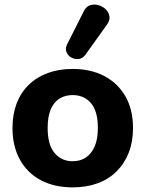

<svg xmlns="http://www.w3.org/2000/svg" viewBox="-20 -799 629 830"><path d="M294 11Q215 11 156.5 -20Q98 -51 66 -109Q34 -167 34 -246Q34 -305 52 -352Q70 -399 104.5 -432.5Q139 -466 187 -483.5Q235 -501 294 -501Q373 -501 431.5 -470Q490 -439 522.5 -382Q555 -325 555 -246Q555 -186 536.5 -139Q518 -92 484 -58Q450 -24 401.5 -6.5Q353 11 294 11ZM294 -102Q327 -102 351 -118Q375 -134 389 -165.5Q403 -197 403 -246Q403 -319 373 -353.5Q343 -388 294 -388Q262 -388 237.5 -373Q213 -358 199.5 -326.5Q186 -295 186 -246Q186 -173 216 -137.5Q246 -102 294 -102ZM349 -562Q337 -546 320.5 -544Q304 -542 289 -550Q274 -558 267.5 -573.5Q261 -589 270 -607L341 -748Q351 -770 368.5 -776Q386 -782 404.5 -777Q423 -772 436.5 -759.5Q450 -747 453 -729Q456 -711 442 -692Z"/></svg>

Font: Nunito ExtraLight ExtraBold
Style: Regular
Weight: 800
Version: Version 3.602